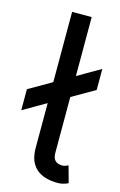

<svg xmlns="http://www.w3.org/2000/svg" viewBox="-148 -773 521 832"><g transform="rotate(15 112.5 -357.0)"><path d="M258.8 -517.6 -34.2 -348.1V-253.9L258.8 -423.3ZM225.6 -76.2Q221.2 -73.7 213.6 -71Q206.1 -68.4 200.2 -68.4Q189.5 -68.4 181.2 -71Q172.9 -73.7 167.2 -79.3Q161.6 -85 158.9 -93.3Q156.2 -101.6 156.2 -112.3V-214.8V-282.2V-722.7H68.4V-282.2V-214.8V-112.3Q68.4 -81.1 77.1 -58.1Q85.9 -35.2 103 -20Q120.1 -4.9 144.5 2.4Q168.9 9.8 200.2 9.8Q211.9 9.8 225.1 6.3Q238.3 2.9 246.1 -2Z"/></g></svg>

Font: Giphurs
Style: Regular
Weight: 400
Version: Version 2.010